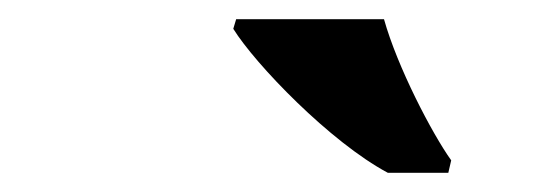

<svg xmlns="http://www.w3.org/2000/svg" viewBox="-20 -786 571 200"><path d="M384 -606H447L450 -619C430 -647 394 -716 380 -766H226L223 -756C246 -719 324 -638 384 -606Z"/></svg>

Font: Noto Serif SemiCondensed Extra
Style: Italic
Weight: 800
Width: 4
Italic angle: -12°
Designer: Monotype Design Team
Foundry: Monotype Imaging Inc.
Version: Version 1.901